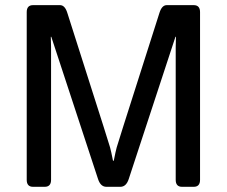

<svg xmlns="http://www.w3.org/2000/svg" viewBox="-20 -720 874 740"><path d="M107.4 0Q83 0 83 -26.9V-673.3Q83 -700.2 107.4 -700.2H211.4Q230 -700.2 239.3 -670.9L378.9 -232.9Q400.4 -165.5 404.3 -151.6Q408.2 -137.7 415.5 -100.6H418.5Q425.8 -137.7 429.7 -151.6Q433.6 -165.5 455.1 -232.9L594.7 -670.9Q604 -700.2 622.6 -700.2H726.6Q751 -700.2 751 -673.3V-26.9Q751 0 726.6 0H681.6Q657.2 0 657.2 -26.9V-539.1Q657.2 -558.6 658.2 -578.1H656.2L476.1 -29.8Q466.3 0 443.8 0H390.1Q367.7 0 357.9 -29.8L177.7 -578.1H175.8Q176.8 -558.6 176.8 -539.1V-26.9Q176.8 0 152.3 0Z"/></svg>

Font: Istok
Style: Regular
Weight: 500
Designer: Andrey V. Panov
Foundry: Andrey V. Panov
Version: Version 1.0.3